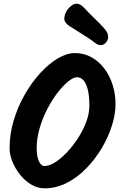

<svg xmlns="http://www.w3.org/2000/svg" viewBox="-20 -1035 659 1042"><path d="M32 -230Q32 -307 54.5 -382Q77 -457 115 -523Q153 -589 199.5 -639.5Q246 -690 294.5 -718.5Q343 -747 386 -747Q436 -747 477 -724Q518 -701 547 -662Q576 -623 591.5 -573.5Q607 -524 607 -471Q607 -415 587 -352Q567 -289 531 -229Q495 -169 447 -120Q399 -71 341.5 -42Q284 -13 222 -13Q183 -13 148.5 -34Q114 -55 88 -88Q62 -121 47 -158.5Q32 -196 32 -230ZM398 -616Q379 -616 351 -593.5Q323 -571 293 -532.5Q263 -494 237 -444Q211 -394 195 -339Q179 -284 179 -230Q179 -201 184.5 -179.5Q190 -158 199.5 -146Q209 -134 221 -134Q247 -134 279 -154Q311 -174 343.5 -208.5Q376 -243 403.5 -285.5Q431 -328 448 -373.5Q465 -419 465 -461Q465 -514 456.5 -548.5Q448 -583 433 -599.5Q418 -616 398 -616ZM329 -933Q329 -953 339.5 -971.5Q350 -990 365.5 -1002.5Q381 -1015 396 -1015Q416 -1015 437 -992Q458 -969 489 -939Q522 -907 538.5 -889Q555 -871 561 -859.5Q567 -848 567 -835Q567 -817 554.5 -803.5Q542 -790 527 -790Q510 -790 491.5 -805.5Q473 -821 432 -846Q385 -875 357 -893.5Q329 -912 329 -933Z"/></svg>

Font: Kalam Variable Light
Style: Regular
Weight: 300
Designer: Lipi Raval, Jonny Pinhorn
Foundry: Indian Type Foundry
Version: Version 3.000